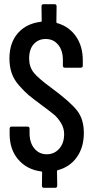

<svg xmlns="http://www.w3.org/2000/svg" viewBox="-20 -811 445 916"><path d="M380 -177Q380 -108 346.5 -61Q313 -14 255 1Q252 2 252 6L253 75Q253 85 243 85H190Q180 85 180 75L181 11Q181 7 177 7Q108 -2 67 -50Q26 -98 26 -171V-197Q26 -207 36 -207H111Q121 -207 121 -197V-176Q121 -130 144 -102.5Q167 -75 203 -75Q239 -75 262.5 -101.5Q286 -128 286 -171Q286 -200 270.5 -225Q255 -250 237.5 -264.5Q220 -279 174 -313Q136 -341 117 -357Q98 -373 72.5 -401.5Q47 -430 36 -461.5Q25 -493 25 -532Q25 -607 65.5 -653Q106 -699 175 -707Q179 -707 179 -711L178 -781Q178 -791 188 -791H240Q250 -791 250 -781L249 -706Q249 -702 252 -701Q309 -685 342 -638Q375 -591 375 -523V-498Q375 -488 365 -488H290Q280 -488 280 -498V-525Q280 -570 257.5 -597.5Q235 -625 198 -625Q163 -625 141 -600.5Q119 -576 119 -532Q119 -492 141 -464.5Q163 -437 226 -391Q314 -326 347 -284.5Q380 -243 380 -177Z"/></svg>

Font: Barlow Condensed Medium
Style: Regular
Weight: 500
Width: 3
Designer: Jeremy Tribby
Foundry: Tribby Type
Version: Version 1.422;hotconv 1.0.109;makeotfexe 2.5.65596